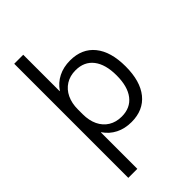

<svg xmlns="http://www.w3.org/2000/svg" viewBox="-294 -855 1190 1190"><g transform="rotate(-45 301.5 -260.0)"><path d="M84 240V-760H163V-441H165Q194 -484 239.5 -507Q285 -530 343 -530Q447 -530 504 -459.5Q561 -389 561 -260Q561 -131 504 -60.5Q447 10 343 10Q285 10 239.5 -13Q194 -36 165 -79H163V240ZM324 -57Q400 -57 441 -110Q482 -163 482 -260Q482 -357 441 -410Q400 -463 324 -463Q275 -463 238.5 -440Q202 -417 182.5 -376Q163 -335 163 -281V-239Q163 -184 182.5 -143Q202 -102 238.5 -79.5Q275 -57 324 -57Z"/></g></svg>

Font: M PLUS 1 Thin
Style: Regular
Weight: 400
Version: Version 1.001